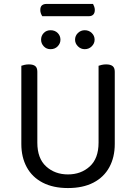

<svg xmlns="http://www.w3.org/2000/svg" viewBox="-20 -939 689 972"><path d="M430 -857H194Q190 -863 187 -871Q184 -879 184 -888Q184 -905 192.5 -912Q201 -919 214 -919H451Q454 -914 457 -905.5Q460 -897 460 -889Q460 -873 452 -865Q444 -857 430 -857ZM324 13Q249 13 196 -14.5Q143 -42 115.5 -92.5Q88 -143 88 -210V-292H169V-217Q169 -137 213.5 -96.5Q258 -56 324 -56Q390 -56 434.5 -96.5Q479 -137 479 -217V-292H561V-210Q561 -143 533.5 -92.5Q506 -42 453 -14.5Q400 13 324 13ZM169 -251H88V-606Q93 -608 103.5 -610.5Q114 -613 126 -613Q148 -613 158.5 -604.5Q169 -596 169 -576ZM561 -251H479V-606Q484 -608 494.5 -610.5Q505 -613 517 -613Q539 -613 550 -604.5Q561 -596 561 -576ZM286 -738Q286 -719 272 -704.5Q258 -690 236 -690Q215 -690 201.5 -704.5Q188 -719 188 -738Q188 -758 201.5 -772Q215 -786 236 -786Q258 -786 272 -772Q286 -758 286 -738ZM459 -738Q459 -719 444.5 -704.5Q430 -690 409 -690Q389 -690 374.5 -704.5Q360 -719 360 -738Q360 -758 374.5 -772Q389 -786 409 -786Q430 -786 444.5 -772Q459 -758 459 -738Z"/></svg>

Font: Baloo Tamma 2
Style: Regular
Weight: 400
Designer: Divya Kowshik, Shuchita Grover and Ek Type
Foundry: Ek Type
Version: Version 1.700